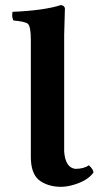

<svg xmlns="http://www.w3.org/2000/svg" viewBox="-20 -718 398 748"><path d="M100.1 -105V-563Q100.1 -615.2 88.4 -625.5Q77.1 -634.3 32.2 -638.2Q24.9 -652.8 28.8 -671.9Q152.3 -677.2 216.8 -698.2Q231.4 -696.8 232.9 -685.1Q232.9 -683.1 230 -583V-127Q234.9 -64.5 273.9 -60.1Q307.6 -60.5 326.2 -74.2Q343.8 -58.1 344.2 -45.9Q319.3 -11.2 257.8 4.4Q234.4 10.3 212.9 9.8Q162.6 8.3 129.9 -18.1Q100.6 -44.4 100.1 -105Z"/></svg>

Font: Linux Libertine O
Style: Bold
Weight: 700
Designer: Philipp H. Poll
Foundry: Philipp H. Poll
Version: Version 5.0.0